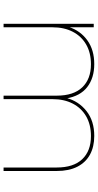

<svg xmlns="http://www.w3.org/2000/svg" viewBox="250 -810 560 1101"><g transform="rotate(90 530.5 -260.0)"><path d="M117 0V-517H137V-371L135 -374Q157 -441 212 -480.5Q267 -520 348 -520Q428 -520 480 -479.5Q532 -439 545 -359L542 -360Q561 -431 617.5 -475.5Q674 -520 760 -520Q822 -520 867 -495.5Q912 -471 936.5 -423Q961 -375 961 -305V0H941V-305Q941 -401 893.5 -451Q846 -501 761 -501Q695 -501 647.5 -473.5Q600 -446 574.5 -396.5Q549 -347 549 -281V0H529V-305Q529 -401 481.5 -451Q434 -501 349 -501Q283 -501 235.5 -473.5Q188 -446 162.5 -396.5Q137 -347 137 -281V0Z"/></g></svg>

Font: Montserrat Alternates Thin
Style: Regular
Weight: 100
Designer: Julieta Ulanovsky
Foundry: Julieta Ulanovsky
Version: Version 9.000